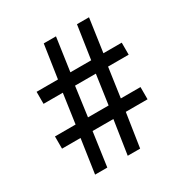

<svg xmlns="http://www.w3.org/2000/svg" viewBox="-149 -751 837 871"><g transform="rotate(-30 269.0 -316.0)"><path d="M128 -177 102 0H166L191 -177H300L273 0H338L365 -177H479V-241H376L398 -395H506V-458H410L435 -632H372L346 -458H237L262 -632H198L172 -458H60V-395H161L139 -241H31V-177ZM312 -241H204L225 -395H334Z"/></g></svg>

Font: Noto Sans Devanagari UI Condensed
Style: Regular
Weight: 400
Width: 3
Designer: Jelle Bosma - Monotype Design Team
Foundry: Monotype Imaging Inc.
Version: Version 2.003